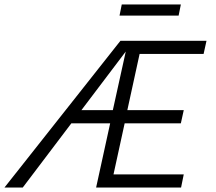

<svg xmlns="http://www.w3.org/2000/svg" viewBox="-54 -841 967 861"><path d="M757 -821 747 -771H482L492 -821ZM859 -599H572L517 -347H770L757 -288H505L455 -59H770L758 0H377L440 -288H266L48 0H-34L486 -658H872ZM311 -347H452L510 -610Z"/></svg>

Font: EauTestInfant
Style: Italic
Weight: 400
Italic angle: -12°
Designer: Christian Thalmann (Catharsis Fonts)
Version: Version 0.001;PS 000.001;hotconv 1.0.88;makeotf.lib2.5.64775